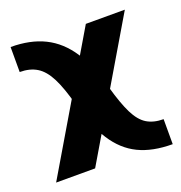

<svg xmlns="http://www.w3.org/2000/svg" viewBox="-133 -634 911 967"><g transform="rotate(-20 323.0 -150.5)"><path d="M629 219Q522 219 447.5 183Q373 147 322.5 68.5Q272 -10 238 -138Q213 -232 185.5 -286Q158 -340 120.5 -363Q83 -386 29 -386V-520Q134 -520 210 -482.5Q286 -445 338.5 -365.5Q391 -286 425 -159Q451 -66 477.5 -12.5Q504 41 540 63Q576 85 629 85ZM425 -500H634L220 200H11Z"/></g></svg>

Font: Moderustic ExtraBold
Style: Regular
Weight: 800
Designer: Tural Alisoy
Foundry: TAFT Foundry
Version: Version 2.120